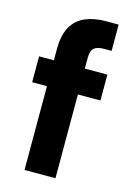

<svg xmlns="http://www.w3.org/2000/svg" viewBox="-111 -780 589 839"><g transform="rotate(15 183.0 -360.0)"><path d="M86 0V-546Q86 -610 107.5 -648Q129 -686 169 -703Q209 -720 262 -720H319V-601H284Q253 -601 239.5 -588.5Q226 -576 226 -547V0ZM19 -379V-496H328V-379Z"/></g></svg>

Font: DM Sans 24pt ExtraBold
Style: Regular
Weight: 800
Designer: Colophon Foundry, Jonny Pinhorn
Foundry: Colophon Foundry
Version: Version 4.004;gftools[0.9.30]